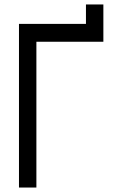

<svg xmlns="http://www.w3.org/2000/svg" viewBox="-20 -840 520 860"><path d="M143 0V-653H443V-820H365V-733H65V0Z"/></svg>

Font: Kreadon Medium
Style: Regular
Weight: 500
Designer: kohakuno
Foundry: StudioGnu
Version: Version 1.000;Glyphs 3.1.2 (3151)